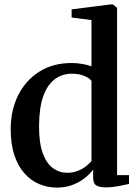

<svg xmlns="http://www.w3.org/2000/svg" viewBox="-20 -839 622 870"><path d="M238.5 11Q195.5 11 157.5 -5Q119.5 -21 90.5 -53.8Q61.5 -86.5 45 -136.2Q28.5 -186 28.5 -253.5Q28.5 -340 62.5 -407.8Q96.5 -475.5 158.5 -514.5Q220.5 -553.5 304.5 -553.5Q331 -553.5 354.5 -549Q378 -544.5 394.5 -538.5V-748L304.5 -759.5V-796.5L481 -819H491.5L510.5 -803.5V-45.5H564.5V-5.5Q545.5 -1 516.2 4.5Q487 10 458 10Q431.5 10 416.8 1.5Q402 -7 402 -36.5V-71Q388 -51 364.2 -32.2Q340.5 -13.5 308.8 -1.2Q277 11 238.5 11ZM284 -56Q310 -56 331.8 -64.5Q353.5 -73 369.5 -85.5Q385.5 -98 394.5 -109.5V-472.5Q386 -485 361.8 -495Q337.5 -505 306 -505Q262 -505 228.5 -480.2Q195 -455.5 176.2 -403.5Q157.5 -351.5 157 -269Q156.5 -192.5 173.5 -145.5Q190.5 -98.5 219.8 -77.2Q249 -56 284 -56Z"/></svg>

Font: Merriweather 60pt SemiBold
Style: Regular
Weight: 600
Version: Version 2.100